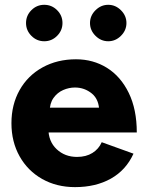

<svg xmlns="http://www.w3.org/2000/svg" viewBox="-20 -755 600 787"><path d="M26.9 -250Q26.9 -326.3 60.4 -385.8Q93.9 -445.3 154.3 -478.7Q214.7 -512 291.5 -512Q361.9 -512 418.3 -477Q474.7 -441.9 507.7 -374.3Q540.7 -306.7 540.7 -211.9H163.3L178.3 -228.2Q178.3 -175.4 212.1 -143.6Q245.8 -111.8 295.8 -111.8Q332.9 -111.8 358.8 -128Q384.7 -144.2 397 -172.1L527.2 -125.1Q496.6 -57.7 434.5 -22.8Q372.4 12 287.6 12Q212.1 12 153 -21.3Q93.8 -54.7 60.4 -114.2Q26.9 -173.7 26.9 -250ZM169.3 -313.6H399.9L386.8 -296.4Q386.8 -346.9 356.6 -371.6Q326.4 -396.3 287.2 -396.3Q262.8 -396.3 239 -386Q215.1 -375.6 199.3 -353.5Q183.5 -331.3 183.5 -296.4ZM348.9 -660.6Q348.9 -690.6 371.3 -712.9Q393.7 -735.3 423.6 -735.3Q453.6 -735.3 475.9 -712.9Q498.3 -690.6 498.3 -660.6Q498.3 -630.7 475.9 -608.3Q453.6 -585.9 423.6 -585.9Q393.7 -585.9 371.3 -608.3Q348.9 -630.7 348.9 -660.6ZM86.7 -660.6Q86.7 -691.3 108.7 -713.3Q130.7 -735.3 161.4 -735.3Q192.1 -735.3 214.1 -713.3Q236.1 -691.3 236.1 -660.6Q236.1 -630.2 214.1 -608.1Q192.1 -585.9 161.4 -585.9Q130.7 -585.9 108.7 -608.1Q86.7 -630.2 86.7 -660.6Z"/></svg>

Font: Oak Sans Light
Style: Regular
Weight: 400
Designer: Erik Kennedy, Walven
Foundry: Erik Kennedy, Walven
Version: Version 1.100;Glyphs 3.1.2 (3151)